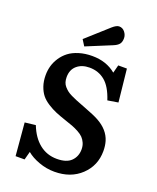

<svg xmlns="http://www.w3.org/2000/svg" viewBox="-170 -1035 940 1148"><g transform="rotate(20 300.0 -460.5)"><path d="M230 -751 206.1 -789.1 344.2 -913.1Q369.1 -935.1 386.2 -935.1Q408.2 -935.1 422.6 -917Q437 -898.9 437 -877.9Q437 -854 426.3 -840.6Q415.5 -827.1 390.1 -816.9ZM317.9 14.2Q267.1 14.2 218.8 -3.4Q170.4 -21 140.1 -46.9L126 5.9H68.8L50.8 -202.1L119.1 -210Q146.5 -139.2 194.1 -101.1Q241.7 -63 305.2 -63Q367.2 -63 396.5 -92.5Q425.8 -122.1 425.8 -167Q425.8 -189.5 417.7 -207.5Q409.7 -225.6 397.7 -238Q385.7 -250.5 364.5 -262Q343.3 -273.4 324 -280.8Q304.7 -288.1 274.9 -297.9Q235.8 -311 209.5 -322Q183.1 -333 154.8 -351.1Q126.5 -369.1 109.9 -389.9Q93.3 -410.6 82.5 -441.7Q71.8 -472.7 71.8 -511.2Q71.8 -541.5 79.8 -570.1Q87.9 -598.6 105.5 -625Q123 -651.4 148.4 -670.9Q173.8 -690.4 211.9 -702.1Q250 -713.9 295.9 -713.9Q386.2 -713.9 446.8 -663.1L460 -713.9H515.1L537.1 -505.9L470.2 -495.1Q444.3 -574.7 402.8 -608.9Q361.3 -643.1 304.2 -643.1Q255.4 -643.1 224.6 -616.7Q193.8 -590.3 193.8 -543Q193.8 -525.4 198.2 -511.2Q202.6 -497.1 212.6 -485.6Q222.7 -474.1 233.4 -465.6Q244.1 -457 262.2 -448.2Q280.3 -439.5 295.2 -433.3Q310.1 -427.2 333 -418.5Q342.3 -415 347.2 -413.1Q424.8 -383.8 452.1 -368.2Q523.9 -328.6 543.5 -263.7Q551.8 -235.4 551.8 -202.1Q551.8 -109.4 486.6 -47.6Q421.4 14.2 317.9 14.2Z"/></g></svg>

Font: Literata Book SemiBold
Style: Regular
Weight: 600
Designer: Latin by Veronika Burian and Jose Scaglione. Greek by Irene Vlachou. Cyrillic by Vera Evstafieva
Foundry: TypeTogether
Version: Version 2.003;PS 002.003;hotconv 1.0.88;makeotf.lib2.5.64775